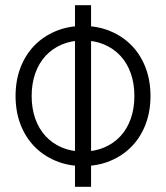

<svg xmlns="http://www.w3.org/2000/svg" viewBox="-20 -720 640 740"><path d="M300 -80Q357 -80 405 -100Q453 -120 487.5 -155.5Q522 -191 541 -240.5Q560 -290 560 -350Q560 -410 541 -459.5Q522 -509 487.5 -544.5Q453 -580 405 -600Q357 -620 300 -620Q243 -620 195 -600Q147 -580 112.5 -544.5Q78 -509 59 -459.5Q40 -410 40 -350Q40 -290 59 -240.5Q78 -191 112.5 -155.5Q147 -120 195 -100Q243 -80 300 -80ZM300 -136Q255 -136 218.5 -151.5Q182 -167 156 -195Q130 -223 116 -262.5Q102 -302 102 -350Q102 -398 116 -437.5Q130 -477 156 -505Q182 -533 218.5 -548.5Q255 -564 300 -564Q345 -564 381.5 -548.5Q418 -533 444 -505Q470 -477 484 -437.5Q498 -398 498 -350Q498 -302 484 -262.5Q470 -223 444 -195Q418 -167 381.5 -151.5Q345 -136 300 -136ZM331 0V-700H269V0Z"/></svg>

Font: CommitMonoV142 ExtLt
Style: Regular
Weight: 200
Monospace: yes
Designer: Eigil Nikolajsen
Foundry: Eigil Nikolajsen
Version: Version 1.142